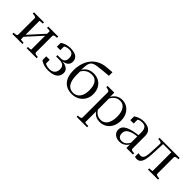

<svg xmlns="http://www.w3.org/2000/svg" viewBox="152 -1883 3250 3250"><g transform="rotate(45 1776.5 -258.5)"><path d="M112 -66V-452Q112 -474 89.5 -481Q67 -488 34 -488H33V-518H273V-488Q255 -488 238.5 -486.5Q222 -485 211.5 -483Q201 -481 201 -478V-40Q201 -37 211.5 -35Q222 -33 238.5 -31.5Q255 -30 273 -30V0H33V-30H34Q67 -30 89.5 -37Q112 -44 112 -66ZM447 -40V-478Q447 -482 435 -484Q423 -486 406 -487Q389 -488 375 -488V-518H614V-488H613Q580 -488 558 -481Q536 -474 536 -452V-66Q536 -44 558 -37Q580 -30 613 -30H614V0H375V-30Q389 -30 406 -31Q423 -32 435 -34.5Q447 -37 447 -40ZM201 -100 177 -121 447 -418 471 -397Z M896 -22Q962 -22 995 -57Q1028 -92 1028 -147Q1028 -183 1014.5 -207Q1001 -231 973.5 -242.5Q946 -254 903 -254H827V-286H901Q939 -286 961.5 -299Q984 -312 994 -335.5Q1004 -359 1004 -388Q1004 -441 979 -468.5Q954 -496 901 -496Q866 -496 837.5 -486Q809 -476 789 -460.5Q769 -445 757 -427Q754 -436 757.5 -446Q761 -456 768 -465Q775 -474 784 -479Q793 -484 802 -484V-380H719V-471Q736 -485 763.5 -498Q791 -511 826 -519.5Q861 -528 901 -528Q962 -528 1004.5 -512.5Q1047 -497 1069 -467Q1091 -437 1091 -392Q1091 -349 1068 -321.5Q1045 -294 1002.5 -281Q960 -268 903 -268L946 -284V-256L925 -273Q969 -273 1004 -265Q1039 -257 1064.5 -241.5Q1090 -226 1103.5 -202.5Q1117 -179 1117 -148Q1117 -96 1089.5 -60.5Q1062 -25 1012.5 -7.5Q963 10 896 10Q854 10 817.5 2Q781 -6 753 -19.5Q725 -33 707 -47V-138H790V-34Q781 -34 772 -39Q763 -44 756 -53Q749 -62 745.5 -72Q742 -82 745 -91Q757 -73 778 -57Q799 -41 829 -31.5Q859 -22 896 -22Z M1566 -730 1690 -740V-654L1566 -644Q1485 -637 1433.5 -629Q1382 -621 1353 -605.5Q1324 -590 1310 -562Q1296 -534 1291.5 -487Q1287 -440 1284 -369L1293 -373Q1293 -352 1293 -335Q1293 -318 1293 -302.5Q1293 -287 1293 -270Q1293 -211 1304 -165Q1315 -119 1336 -87Q1357 -55 1388.5 -38.5Q1420 -22 1461 -22Q1515 -22 1553 -50Q1591 -78 1610.5 -129.5Q1630 -181 1630 -249Q1630 -315 1612.5 -364Q1595 -413 1560.5 -439.5Q1526 -466 1475 -466Q1428 -466 1391.5 -451.5Q1355 -437 1326.5 -406.5Q1298 -376 1272 -327V-372Q1295 -415 1325 -444Q1355 -473 1394 -488Q1433 -503 1481 -503Q1555 -503 1609.5 -471Q1664 -439 1694 -382Q1724 -325 1724 -249Q1724 -173 1689.5 -114.5Q1655 -56 1595.5 -23Q1536 10 1462 10Q1401 10 1352.5 -9.5Q1304 -29 1269.5 -67.5Q1235 -106 1217 -164Q1199 -222 1199 -298Q1199 -376 1219.5 -450Q1240 -524 1284 -584.5Q1328 -645 1397.5 -683.5Q1467 -722 1566 -730Z M2045 223H1795V193H1796Q1818 193 1835.5 190Q1853 187 1863.5 179Q1874 171 1874 157V-441Q1874 -456 1866.5 -464Q1859 -472 1844 -477Q1829 -482 1806 -486L1795 -488V-518H1956V-401L1963 -399V183Q1963 186 1975 188.5Q1987 191 2003.5 192Q2020 193 2032 193H2045ZM2129 10Q2079 10 2040.5 -7.5Q2002 -25 1970.5 -63.5Q1939 -102 1908 -164L1932 -176Q1955 -124 1982 -91Q2009 -58 2042.5 -42.5Q2076 -27 2117 -27Q2157 -27 2187.5 -44Q2218 -61 2238 -92.5Q2258 -124 2268.5 -167.5Q2279 -211 2279 -264Q2279 -315 2269 -357Q2259 -399 2239.5 -429Q2220 -459 2191.5 -475Q2163 -491 2125 -491Q2079 -491 2044.5 -472Q2010 -453 1983.5 -416.5Q1957 -380 1933 -329L1912 -341Q1943 -404 1974.5 -445.5Q2006 -487 2046 -507.5Q2086 -528 2140 -528Q2206 -528 2258.5 -495Q2311 -462 2342 -402.5Q2373 -343 2373 -264Q2373 -184 2342 -122Q2311 -60 2256 -25Q2201 10 2129 10Z M2784 -303 2782 -271Q2731 -267 2690.5 -259Q2650 -251 2620.5 -238.5Q2591 -226 2571 -209.5Q2551 -193 2541.5 -171.5Q2532 -150 2532 -123Q2532 -90 2543 -68.5Q2554 -47 2574.5 -36Q2595 -25 2621 -25Q2657 -25 2683.5 -39.5Q2710 -54 2730 -80Q2750 -106 2765 -138L2785 -129Q2768 -86 2741.5 -54.5Q2715 -23 2680 -6.5Q2645 10 2601 10Q2558 10 2522.5 -6Q2487 -22 2466 -52Q2445 -82 2445 -123Q2445 -164 2467 -193.5Q2489 -223 2532 -244Q2575 -265 2638.5 -279Q2702 -293 2784 -303ZM2763 0V-99L2755 -95V-365Q2755 -413 2743.5 -441.5Q2732 -470 2708 -483Q2684 -496 2648 -496Q2593 -496 2559 -473.5Q2525 -451 2503 -418Q2505 -437 2509.5 -450.5Q2514 -464 2521.5 -473Q2529 -482 2538.5 -485.5Q2548 -489 2558 -488V-380H2477V-471Q2491 -482 2516.5 -495Q2542 -508 2577.5 -518Q2613 -528 2656 -528Q2698 -528 2732.5 -518.5Q2767 -509 2792 -489.5Q2817 -470 2830.5 -439.5Q2844 -409 2844 -367V-66Q2844 -52 2854 -44Q2864 -36 2881 -33Q2898 -30 2919 -30H2920V0Z M3107 -241 3117 -452Q3117 -474 3094.5 -481Q3072 -488 3039 -488H3038V-518H3158L3145 -238Q3141 -150 3126.5 -95Q3112 -40 3085.5 -15Q3059 10 3019 10Q3004 10 2990.5 7Q2977 4 2970 0V-86Q2975 -84 2987.5 -80Q3000 -76 3017 -76Q3049 -76 3067.5 -92Q3086 -108 3095 -144Q3104 -180 3107 -241ZM3353 -40V-518H3520V-488H3519Q3486 -488 3464 -481Q3442 -474 3442 -452V-66Q3442 -44 3464 -37Q3486 -30 3519 -30H3520V0H3281V-30Q3295 -30 3312 -31Q3329 -32 3341 -34.5Q3353 -37 3353 -40ZM3133 -486V-518H3388V-486Z"/></g></svg>

Font: Roboto Serif 144pt
Style: Regular
Weight: 400
Version: Version 1.008